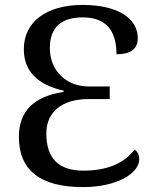

<svg xmlns="http://www.w3.org/2000/svg" viewBox="-20 -744 633 775"><path d="M522.9 -140.1C480 -83.5 411.1 -55.2 315.9 -55.2C216.8 -55.2 167 -105 167 -205.1C167 -292.5 230.5 -344.2 337.9 -344.2H422.9V-395H337.9C248 -395 181.2 -458 181.2 -549.8C181.2 -632.3 225.6 -673.8 314 -673.8C404.8 -673.8 450.2 -624 450.2 -524.9C507.3 -524.9 536.1 -546.4 536.1 -589.8C536.1 -670.4 454.6 -724.1 314 -724.1C168 -724.1 76.2 -656.7 76.2 -544.9C76.2 -458 129.9 -402.3 236.8 -377.9V-373C116.2 -355 56.2 -294.4 56.2 -191.9C56.2 -56.6 142.6 11.2 314.9 11.2C452.1 11.2 542 -44.4 542 -101.1C542 -118.7 535.6 -131.8 522.9 -140.1Z"/></svg>

Font: The Erased English
Style: Regular
Weight: 400
Designer: Monotype Design team + ligartures altered by 180 Amsterdam
Foundry: Monotype Imaging Inc.
Version: Version 1.030;Glyphs 3.1.2 (3151)